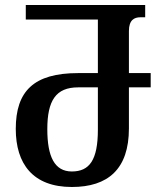

<svg xmlns="http://www.w3.org/2000/svg" viewBox="-20 -734 653 767"><path d="M267 13C411 13 495 -58 495 -221V-385H582V-442H495V-610C495 -654 516 -665 541 -665H560V-714H83V-656H371V-442H292C115 -442 43 -370 43 -219C43 -80 111 13 267 13ZM267 -49C198 -49 169 -108 169 -218C169 -332 203 -385 292 -385H371V-216C371 -94 337 -49 267 -49Z"/></svg>

Font: Noto Serif Georgian Condensed SemiBold
Style: Regular
Weight: 600
Width: 3
Designer: Monotype Design Team, Akaki Razmadze
Foundry: Google LLC
Version: Version 2.003